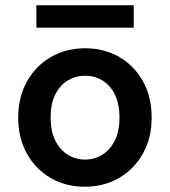

<svg xmlns="http://www.w3.org/2000/svg" viewBox="-20 -696 645 728"><path d="M301 12Q230 12 172.5 -21Q115 -54 82 -113.5Q49 -173 49 -250Q49 -328 82.5 -387.5Q116 -447 173.5 -480Q231 -513 302 -513Q375 -513 432 -480Q489 -447 522 -388Q555 -329 555 -250Q555 -172 521.5 -113Q488 -54 431 -21Q374 12 301 12ZM302 -91Q338 -91 367.5 -109Q397 -127 415 -162.5Q433 -198 433 -250Q433 -303 415 -338.5Q397 -374 367.5 -391.5Q338 -409 303 -409Q268 -409 238 -391.5Q208 -374 190 -338.5Q172 -303 172 -250Q172 -198 190 -162.5Q208 -127 237.5 -109Q267 -91 302 -91ZM118 -591V-676H487V-591Z"/></svg>

Font: DM Sans 18pt SemiBold
Style: Regular
Weight: 600
Designer: Colophon Foundry, Jonny Pinhorn
Foundry: Colophon Foundry
Version: Version 4.004;gftools[0.9.30]